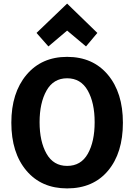

<svg xmlns="http://www.w3.org/2000/svg" viewBox="-20 -1027 746 1067"><path d="M663 -345Q663 -177 580.5 -78.5Q498 20 353 20Q210 20 126.5 -79Q43 -178 43 -345Q43 -511 127 -611Q211 -711 353 -711Q496 -711 579.5 -611.5Q663 -512 663 -345ZM353 -105Q430 -105 468 -172.5Q506 -240 506 -348Q506 -456 467.5 -524Q429 -592 353 -592Q277 -592 238.5 -523.5Q200 -455 200 -348Q200 -241 238.5 -173Q277 -105 353 -105ZM353 -857 249 -769 183 -844 353 -1007 521 -844 458 -769Z"/></svg>

Font: Repo
Style: Bold
Weight: 700
Designer: Stefan Peev
Foundry: Context Ltd
Version: Version 001.000